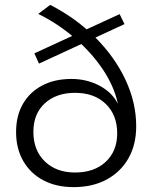

<svg xmlns="http://www.w3.org/2000/svg" viewBox="-20 -765 630 788"><path d="M282 3Q211 3 158 -25Q105 -53 75.5 -104Q46 -155 46 -223Q46 -290 74 -338.5Q102 -387 153 -414Q204 -441 273 -441Q336 -441 388 -413.5Q440 -386 464 -339Q448 -412 401.5 -481Q355 -550 286.5 -609Q218 -668 137 -708L186 -745Q293 -690 372.5 -610Q452 -530 495.5 -436.5Q539 -343 539 -247Q539 -171 507 -115Q475 -59 417.5 -28Q360 3 282 3ZM288 -57Q367 -57 414 -101Q461 -145 461 -218Q461 -293 414 -338.5Q367 -384 288 -384Q211 -384 164 -341Q117 -298 117 -224Q117 -148 164 -102.5Q211 -57 288 -57ZM140 -504 121 -546 471 -707 491 -666Z"/></svg>

Font: Montserrat Thin
Style: Regular
Weight: 400
Version: Version 9.000